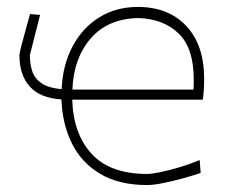

<svg xmlns="http://www.w3.org/2000/svg" viewBox="-20 -528 663 553"><path d="M404 5Q323.5 5 269.5 -26.8Q215.5 -58.5 187.5 -114.2Q159.5 -170 157 -241.5Q96 -245.5 66 -278.5Q36 -311.5 36 -369Q36 -374.5 41.5 -396Q47 -417.5 54.2 -443.2Q61.5 -469 66.5 -487.5L95.5 -485Q91 -467.5 85.2 -444.8Q79.5 -422 74.2 -401.5Q69 -381 66 -369Q66 -345 72.5 -324Q79 -303 98.5 -289Q118 -275 157.5 -271Q160.5 -340.5 188.8 -394Q217 -447.5 265.5 -477.8Q314 -508 377 -508Q465 -508 516.5 -453.2Q568 -398.5 568 -301Q568 -266.5 564 -241H188Q191 -142.5 244 -84.8Q297 -27 404 -27Q416.5 -27 442 -32.2Q467.5 -37.5 497.8 -46.5Q528 -55.5 555 -67L558 -30Q535 -22 505.8 -14Q476.5 -6 449 -0.5Q421.5 5 404 5ZM378 -476Q290 -474 241 -417Q192 -360 188.5 -270H537Q538 -277.5 538 -284.8Q538 -292 538 -299Q538 -390 494 -432Q450 -474 378 -476Z"/></svg>

Font: Commissioner Loud Thin
Style: Regular
Weight: 100
Designer: Kostas Bartsokas
Foundry: Kostas Bartsokas
Version: Version 1.000; ttfautohint (v1.8.3)